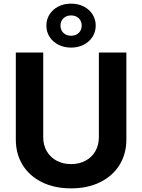

<svg xmlns="http://www.w3.org/2000/svg" viewBox="-20 -1013 772 1043"><path d="M65.9 -255.4V-727.5H214.8V-267.6Q214.8 -225.6 233.6 -192.4Q252.4 -159.2 286.9 -140.4Q321.3 -121.6 366.2 -121.6Q411.1 -121.6 445.3 -140.4Q479.5 -159.2 498.3 -192.1Q517.1 -225.1 517.1 -267.6V-727.5H666.5V-255.4Q666.5 -176.8 628.9 -116.5Q591.3 -56.2 523.2 -22.9Q455.1 10.3 366.2 10.3Q276.9 10.3 208.7 -22.9Q140.6 -56.2 103.3 -116.2Q65.9 -176.3 65.9 -255.4ZM231.9 -874Q231.9 -907.2 249 -934.6Q266.1 -961.9 296.6 -977.5Q327.1 -993.2 366.2 -993.2Q404.8 -993.2 435.3 -977.5Q465.8 -961.9 482.9 -934.6Q500 -907.2 500 -874Q500 -840.8 482.9 -813.5Q465.8 -786.1 435.3 -770.3Q404.8 -754.4 366.2 -754.4Q327.6 -754.4 296.9 -770.3Q266.1 -786.1 249 -813.2Q231.9 -840.3 231.9 -874ZM423.8 -874Q423.8 -898.4 407.7 -913.8Q391.6 -929.2 366.2 -929.2Q340.8 -929.2 324.7 -913.8Q308.6 -898.4 308.6 -874Q308.6 -849.6 324.7 -834.2Q340.8 -818.8 366.2 -818.8Q391.6 -818.8 407.7 -834.2Q423.8 -849.6 423.8 -874Z"/></svg>

Font: Inter RS Variable
Style: Regular
Weight: 400
Designer: Rasmus Andersson (customised by Maria Ramos and Noel Pretorius)
Foundry: rsms
Version: Version 3.001;Glyphs 3.2.3 (3260)